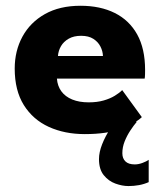

<svg xmlns="http://www.w3.org/2000/svg" viewBox="-20 -442 538 650"><path d="M172.7 -175.8Q174.5 -151 187.7 -132.9Q201 -114.7 224.6 -105.1Q248.2 -95.5 280.2 -95.5Q309 -95.5 331 -101.9Q353 -108.2 368.7 -117.9Q384.5 -127.5 393.7 -137L460.2 -45.5Q437.5 -24 389.9 -6Q342.2 12 267 12Q198.7 12 145.1 -12.5Q91.5 -37 60.6 -86.4Q29.8 -135.8 29.8 -209.8Q29.8 -269.8 56 -318Q82.3 -366.3 132.1 -394.4Q182 -422.5 252.5 -422.5Q319.5 -422.5 368.6 -398Q417.7 -373.5 444.5 -325.3Q471.2 -277 471.2 -205.3Q471.2 -201.3 471 -190.4Q470.7 -179.5 469.7 -175.8ZM328.5 -252.5Q328 -268.8 320 -284.5Q312 -300.3 296 -310.5Q280 -320.8 254.7 -320.8Q229.7 -320.8 212.6 -311Q195.5 -301.3 186.5 -285.8Q177.5 -270.3 176.2 -252.5ZM483.4 99.1V174.6Q468.3 181.4 450.7 184.7Q433.1 187.9 414.9 187.9Q393.9 187.9 370.7 179.5Q347.5 171.1 331.3 151.1Q315.1 131.2 315.1 96.7Q315.1 73.4 325.8 46.3Q336.5 19.1 353.4 -6.4Q370.4 -31.9 388.2 -50.1L442.9 -29.4Q432.6 -17.4 421.4 -0.4Q410.1 16.6 402.1 36.4Q394.2 56.2 394.2 76.7Q394.2 94.3 404.6 104.4Q415 114.6 436.2 114.6Q448.7 114.6 462.2 109.6Q475.7 104.6 483.4 99.1Z"/></svg>

Font: League Spartan Extralight
Style: Regular
Weight: 200
Foundry: The League of Moveable Type
Version: Version 2.300; ttfautohint (v1.8.3)